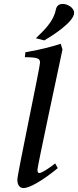

<svg xmlns="http://www.w3.org/2000/svg" viewBox="-20 -942 396 974"><path d="M68 -31C68 0 82 12 100 12C129 12 194 -24 273 -89L260 -113C245 -101 195 -64 179 -64C172 -64 170 -71 170 -82C170 -97 275 -587 297 -691L288 -720C259 -710 193 -691 109 -677L106 -652C172 -651 183 -646 183 -624C183 -601 68 -59 68 -31ZM162 -748 205 -737C242 -759 356 -830 356 -877C356 -903 322 -922 299 -922C278 -922 267 -912 263 -892C251 -832 204 -789 162 -748Z"/></svg>

Font: KpRoman
Style: SemiboldItalic
Weight: 600
Italic angle: -11°
Version: Version 0.66